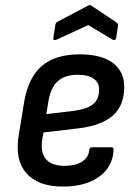

<svg xmlns="http://www.w3.org/2000/svg" viewBox="-20 -710 525 742"><path d="M223 11Q128 11 82.5 -40Q37 -91 52 -185L73 -314Q89 -410 141.5 -455Q194 -500 288 -500Q372 -500 416 -467Q460 -434 460 -374Q460 -301 415 -262.5Q370 -224 283 -214L148 -198L143 -170Q136 -119 158.5 -94Q181 -69 230 -69Q271 -69 296.5 -85Q322 -101 325 -130Q326 -141 336 -141H409Q420 -141 419 -131Q416 -65 363 -27Q310 11 223 11ZM159 -269 268 -282Q318 -289 340.5 -308Q363 -327 363 -364Q363 -391 342 -406Q321 -421 281 -421Q230 -421 202.5 -395.5Q175 -370 167 -318ZM197 -556Q192 -554 188.5 -555.5Q185 -557 186 -563L194 -615Q196 -623 204 -627L320 -688Q327 -693 333 -688L429 -624Q438 -618 436 -610L429 -564Q426 -551 415 -557L321 -613Z"/></svg>

Font: Sofia Sans Semi Condensed SemiBold
Style: Italic
Weight: 600
Italic angle: -9°
Version: Version 4.100